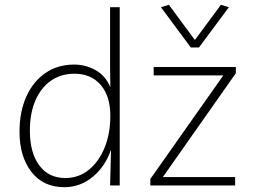

<svg xmlns="http://www.w3.org/2000/svg" viewBox="-20 -770 1049 797"><path d="M477 -740V0H437L441 -149Q417 -79 365 -36Q313 7 247 7Q159 7 110 -57Q61 -121 61 -223Q61 -306 89 -368.5Q117 -431 168 -466.5Q219 -502 288 -502Q335 -502 376.5 -479Q418 -456 438 -408L437 -492V-740ZM289 -464Q233 -464 191.5 -435Q150 -406 127 -353Q104 -300 104 -228Q104 -136 143 -83.5Q182 -31 251 -31Q306 -31 348 -64.5Q390 -98 414 -156.5Q438 -215 438 -289Q438 -371 398 -417.5Q358 -464 289 -464ZM604 0V-27L907 -457H618V-492H959V-466L656 -35H956V0ZM772 -573 648 -740 681 -750 789 -604 897 -750 930 -740 806 -573Z"/></svg>

Font: Livvic ExtraLight
Style: Regular
Weight: 275
Designer: Jacques Le Bailly, Baron von Fonthausen
Version: Version 1.001; ttfautohint (v1.8.2)